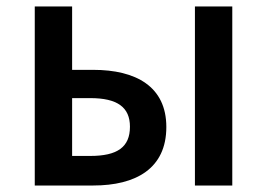

<svg xmlns="http://www.w3.org/2000/svg" viewBox="-20 -571 822 591"><path d="M87 0H267C398 0 492 -52 492 -180C492 -305 398 -356 267 -356H202V-551H87ZM202 -91V-269H258C341 -269 380 -241 380 -181C380 -118 341 -91 258 -91ZM580 0H695V-551H580Z"/></svg>

Font: GenYoGothic2 TW M
Style: Regular
Weight: 500
Version: Version 2.100;PS 2.1;hotconv 16.6.51;makeotf.lib2.5.65220 DE